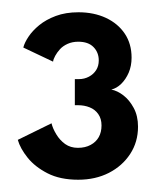

<svg xmlns="http://www.w3.org/2000/svg" viewBox="-20 -693 260 313"><path d="M18 -615.5Q20 -623.5 26.5 -633.2Q33 -643 44 -652Q55 -661 71 -667Q87 -673 108 -673Q133 -673 152.8 -663.8Q172.5 -654.5 183.5 -638Q194.5 -621.5 194.5 -599Q194.5 -585.5 189.8 -574.5Q185 -563.5 177.5 -556.2Q170 -549 161.5 -547Q171.5 -545 181.2 -537.5Q191 -530 198 -517Q205 -504 205 -486.5Q205 -461.5 192.2 -442Q179.5 -422.5 157.5 -411.2Q135.5 -400 107.5 -400Q78 -400 57.5 -410.5Q37 -421 25 -436Q13 -451 9 -465L64 -492Q66 -483.5 71.8 -474Q77.5 -464.5 86.2 -458.2Q95 -452 107 -452Q119 -452 127.8 -456.8Q136.5 -461.5 141 -469.5Q145.5 -477.5 145.5 -488.5Q145.5 -499.5 140.2 -507Q135 -514.5 126.2 -518Q117.5 -521.5 107 -521.5H102V-564H108.5Q117.5 -564 125 -568Q132.5 -572 136.8 -578.8Q141 -585.5 141 -594.5Q141 -607.5 132.5 -616.2Q124 -625 107.5 -625Q98 -625 90.2 -621.5Q82.5 -618 77.8 -612.8Q73 -607.5 70 -602Q67 -596.5 66.5 -592.5Z"/></svg>

Font: League Spartan Thin
Style: Bold
Weight: 700
Version: Version 2.002